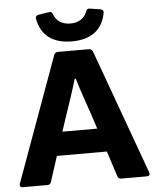

<svg xmlns="http://www.w3.org/2000/svg" viewBox="-56 -864 734 911"><g transform="rotate(-5 311.0 -408.5)"><path d="M308.6 -668.9C402.3 -668.9 456.1 -712.9 469.7 -792C471.7 -800.8 465.8 -806.6 456.1 -808.6L406.2 -816.4C396.5 -818.4 390.6 -814.5 387.7 -804.7C376 -772.5 347.7 -753.9 308.6 -753.9C269.5 -753.9 241.2 -772.5 229.5 -804.7C226.6 -814.5 220.7 -818.4 210.9 -816.4L161.1 -808.6C151.4 -806.6 145.5 -800.8 147.5 -790C162.1 -711.9 215.8 -668.9 308.6 -668.9ZM484.4 0H606.4C617.2 0 623 -5.9 619.1 -17.6L403.3 -612.3C400.4 -620.1 393.6 -625 384.8 -625H237.3C228.5 -625 221.7 -620.1 218.8 -612.3L2.9 -17.6C-1 -5.9 4.9 0 15.6 0H132.8C141.6 0 147.5 -3.9 150.4 -12.7L189.5 -133.8H427.7L466.8 -12.7C469.7 -3.9 475.6 0 484.4 0ZM225.6 -246.1 247.1 -311.5C265.6 -366.2 287.1 -427.7 305.7 -491.2H310.5C329.1 -428.7 349.6 -373 370.1 -311.5L391.6 -246.1Z"/></g></svg>

Font: Ed Sans Neue
Style: Bold
Weight: 700
Designer: Stephen Hutchings
Version: Version 1.004;PS 001.004;hotconv 1.0.88;makeotf.lib2.5.64775